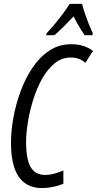

<svg xmlns="http://www.w3.org/2000/svg" viewBox="-20 -951 495 981"><path d="M194.3 9.8Q142.1 9.8 106.7 -15.9Q71.3 -41.5 53.7 -92.8Q36.1 -144 36.1 -220.7Q36.1 -279.3 48.1 -347.7Q60.1 -416 84.5 -482.7Q108.9 -549.3 145.5 -604.2Q182.1 -659.2 231.7 -692.1Q281.2 -725.1 343.3 -725.1Q377 -725.1 405 -716.6Q433.1 -708 455.1 -690.4L416 -629.9Q400.4 -644 381.8 -650.6Q363.3 -657.2 341.8 -657.2Q294.9 -657.2 258.1 -626.5Q221.2 -595.7 193.8 -546.1Q166.5 -496.6 148.7 -438.5Q130.9 -380.4 122.1 -324.5Q113.3 -268.6 113.3 -226.6Q113.3 -137.7 136.7 -97.4Q160.2 -57.1 210.9 -57.1Q232.4 -57.1 255.4 -63.2Q278.3 -69.3 303.7 -80.1V-12.2Q276.9 -1 249 4.4Q221.2 9.8 194.3 9.8ZM215.8 -771 217.8 -780.8Q240.7 -805.2 262 -830.8Q283.2 -856.4 302.2 -882.1Q321.3 -907.7 335.9 -931.2H399.4Q403.3 -913.1 413.1 -884.3Q422.9 -855.5 434.3 -826.9Q445.8 -798.3 454.1 -780.8L452.1 -771H412.6Q403.8 -783.7 394 -799.1Q384.3 -814.5 374.8 -831.5Q365.2 -848.6 356 -867.2Q329.6 -838.9 304.7 -814.2Q279.8 -789.6 257.8 -771Z"/></svg>

Font: Open Sans Condensed
Style: Italic
Weight: 400
Width: 3
Italic angle: -12°
Designer: Monotype Design Team
Foundry: Monotype Imaging Inc.
Version: Version 3.000